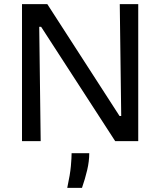

<svg xmlns="http://www.w3.org/2000/svg" viewBox="-20 -680 772 925"><path d="M86 0V-660H208L556 -121H564L557 -660H646V0H535L178 -551H169L176 0ZM304 225Q318 160 321.5 120Q325 80 325 58H410Q410 97 400 139.5Q390 182 375 225Z"/></svg>

Font: Bricolage Grotesque 96pt ExtraBold
Style: Regular
Weight: 400
Version: Version 1.001;gftools[0.9.33.dev8+g029e19f]